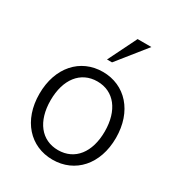

<svg xmlns="http://www.w3.org/2000/svg" viewBox="-185 -893 951 1025"><g transform="rotate(30 291.0 -380.5)"><path d="M291 12C429 12 527 -95 527 -258C527 -421 429 -529 291 -529C153 -529 55 -421 55 -258C55 -95 153 12 291 12ZM291 -470C394 -470 458 -387 458 -258C458 -129 394 -47 291 -47C188 -47 124 -129 124 -258C124 -387 188 -470 291 -470ZM307 -597 448 -773H363L276 -597Z"/></g></svg>

Font: Repo Light
Style: Regular
Weight: 300
Designer: Stefan Peev
Foundry: Context Ltd
Version: Version 001.502